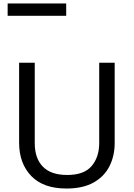

<svg xmlns="http://www.w3.org/2000/svg" viewBox="-20 -1075 771 1105"><path d="M640 -252Q640 -178 610 -118.5Q580 -59 518.5 -24.5Q457 10 362 10Q229 10 159.5 -62.5Q90 -135 90 -254V-714H180V-251Q180 -164 226.5 -116Q273 -68 367 -68Q464 -68 507.5 -119.5Q551 -171 551 -252V-714H640ZM24 -984V-1055H361V-984Z"/></svg>

Font: Noto Sans Tifinagh
Style: Regular
Weight: 400
Designer: JamraPatel
Foundry: JamraPatel LLC
Version: Version 2.004; ttfautohint (v1.8.4.7-5d5b)